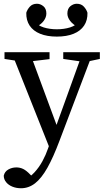

<svg xmlns="http://www.w3.org/2000/svg" viewBox="-20 -753 552 1023"><path d="M92 250Q67 250 46 241.5Q25 233 12.5 217.5Q0 202 0 183Q5 161 24.5 150Q44 139 67 139Q87 139 104 147.5Q121 156 141 177L172 209L133 232L106 209Q139 192 163.5 165.5Q188 139 206 106Q224 73 236 38L252 -8L255 -15L345 -264L421 -475H476L297 -3Q264 85 232.5 141Q201 197 167 223.5Q133 250 92 250ZM251 53 41 -475H138L287 -72L294 -52ZM4 -439V-475H244V-438L126 -424H101ZM317 -439V-475H512V-439L441 -424H421ZM283 -558Q231 -558 194 -573Q157 -588 138 -616.5Q119 -645 120 -685Q125 -702 139 -717.5Q153 -733 177 -733Q195 -733 211 -720Q227 -707 227 -681Q227 -661 213 -642Q199 -623 176 -612L155 -646Q180 -617 212.5 -607Q245 -597 283 -597Q321 -597 353.5 -607Q386 -617 411 -646L390 -612Q368 -623 353.5 -642Q339 -661 339 -681Q339 -707 355 -720Q371 -733 389 -733Q413 -733 427 -717.5Q441 -702 446 -685Q447 -645 428 -616.5Q409 -588 372 -573Q335 -558 283 -558Z"/></svg>

Font: Source Serif 4 Variable
Style: Regular
Weight: 400
Designer: Frank Grießhammer
Foundry: Adobe
Version: Version 4.005;hotconv 1.1.0;makeotfexe 2.6.0